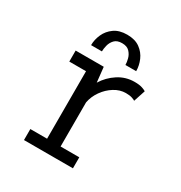

<svg xmlns="http://www.w3.org/2000/svg" viewBox="-163 -810 877 929"><g transform="rotate(30 275.0 -346.0)"><path d="M103 0V-61.5H196.5V-438.5H103V-500H260L269 -416.5Q294.5 -458 335.8 -484.8Q377 -511.5 426.5 -511.5Q454 -511.5 469.8 -506Q485.5 -500.5 491 -496.5L469.5 -431Q465.5 -434.5 452 -439Q438.5 -443.5 417 -443.5Q383.5 -443.5 352.8 -424.2Q322 -405 300.2 -374Q278.5 -343 272 -308V-61.5H376.5V0ZM281.5 -691.5Q325.5 -691.5 353 -671.5Q380.5 -651.5 393.5 -621.2Q406.5 -591 406.5 -560H346.5Q346.5 -574.5 341.5 -594Q336.5 -613.5 322.2 -628.5Q308 -643.5 280.5 -643.5Q252.5 -643.5 238.5 -628.5Q224.5 -613.5 219.8 -594Q215 -574.5 215 -560H154.5Q154.5 -591 168 -621.2Q181.5 -651.5 209.5 -671.5Q237.5 -691.5 281.5 -691.5Z"/></g></svg>

Font: Trispace SemiCondensed Light
Style: Regular
Weight: 300
Width: 4
Designer: Tyler Finck
Foundry: Etcetera Type Company
Version: Version 1.210; ttfautohint (v1.8.3)